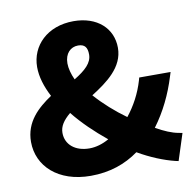

<svg xmlns="http://www.w3.org/2000/svg" viewBox="-77 -745 853 838"><g transform="rotate(-10 349.5 -325.5)"><path d="M218 -274C258 -224 308 -176 362 -132C334 -116 304 -107 275 -107C212 -107 170 -142 170 -194C170 -223 186 -247 218 -274ZM303 -558C333 -558 344 -542 344 -511C344 -474 314 -446 263 -415C251 -441 244 -467 244 -489C244 -533 270 -558 303 -558ZM670 -106C641 -111 608 -125 571 -146C618 -209 652 -280 675 -355L681 -374H542L539 -363C522 -305 495 -256 461 -213C412 -248 365 -290 327 -333C398 -378 473 -432 473 -518C473 -605 406 -666 302 -666C185 -666 111 -590 111 -496C111 -453 125 -408 149 -362C88 -321 28 -268 28 -179C28 -72 115 12 260 12C345 12 415 -13 473 -55C528 -23 585 0 634 12L648 15L686 -103Z"/></g></svg>

Font: Falling Sky
Style: Bd+
Weight: 400
Designer: Paul D. Hunt
Foundry: Adobe Systems Incorporated
Version: Version 1.02